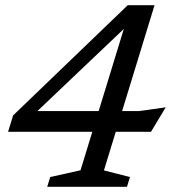

<svg xmlns="http://www.w3.org/2000/svg" viewBox="-20 -718 657 738"><path d="M467.5 -644.5 502.5 -651 90 -259 81 -291H514L617 -305.5L560.5 -211.5H11L30.5 -274.5L471 -698H574L379.5 -63L479.5 -37.5L468 0H161.5L173 -37.5L289.5 -63.5Z"/></svg>

Font: Newsreader 10pt
Style: Italic
Weight: 400
Italic angle: -17°
Version: Version 1.003